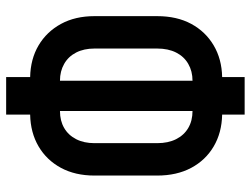

<svg xmlns="http://www.w3.org/2000/svg" viewBox="-118 -692 835 640"><g transform="rotate(90 300.0 -372.5)"><path d="M237.4 25V-55Q177.4 -56.2 131.9 -83Q86.4 -109.9 60.3 -157.6Q34.3 -205.3 34.3 -269.4V-478.5Q34.3 -544.1 60.1 -591.9Q86 -639.7 131.7 -666.7Q177.4 -693.8 237.4 -695V-770H362.6V-695Q423 -693.8 468.8 -666.7Q514.6 -639.7 540.2 -591.6Q565.7 -543.5 565.7 -478.5V-269.4Q565.7 -205.3 540 -157.6Q514.2 -109.9 468.4 -83Q422.6 -56.2 362.6 -55V25ZM249.6 -154.4V-596.2Q217.9 -596.2 193.4 -582Q168.9 -567.9 155.6 -541.5Q142.3 -515.1 142.3 -478.5V-269.4Q142.3 -234.3 155.6 -208.3Q168.9 -182.3 193.4 -168.4Q217.9 -154.4 249.6 -154.4ZM350.4 -154.4Q383.1 -154.4 407.1 -168.4Q431.1 -182.3 444.4 -208.3Q457.7 -234.3 457.7 -269.4V-478.5Q457.7 -515.1 444.4 -541.5Q431.1 -567.9 407.1 -582Q383.1 -596.2 350.4 -596.2Z"/></g></svg>

Font: Pitagon Sans Mono
Style: Regular
Weight: 400
Monospace: yes
Designer: Travis Tran
Foundry: Pitagon
Version: Version 1.001;gftools[0.9.26]